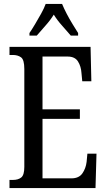

<svg xmlns="http://www.w3.org/2000/svg" viewBox="-20 -951 539 971"><path d="M28 0V-41H45Q72 -41 87.5 -53.5Q103 -66 103 -107V-602Q103 -649 86.5 -661Q70 -673 45 -673H28V-714H438L442 -540H396L392 -582Q390 -615 374.5 -640Q359 -665 322 -665H195V-398H384V-350H195V-49H341Q379 -49 396.5 -74Q414 -99 418 -132L422 -174H468L463 0ZM129 -784Q142 -803 157.5 -829Q173 -855 188 -882Q203 -909 211 -931H294Q303 -909 317 -882Q331 -855 347 -829Q363 -803 375 -784V-771H338Q317 -796 293.5 -822Q270 -848 252 -877Q234 -848 210.5 -822Q187 -796 166 -771H129Z"/></svg>

Font: Noto Serif Lao ExtraCondensed
Style: Regular
Weight: 400
Width: 2
Designer: Monotype Design Team
Foundry: Monotype Imaging Inc.
Version: Version 2.003; ttfautohint (v1.8.4.7-5d5b)